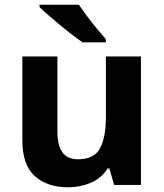

<svg xmlns="http://www.w3.org/2000/svg" viewBox="-20 -786 697 816"><path d="M579 -546V0H465L445 -70H437Q411 -28 365.5 -9Q320 10 269 10Q181 10 128 -37.5Q75 -85 75 -190V-546H224V-227Q224 -169 245 -139Q266 -109 312 -109Q380 -109 405 -155.5Q430 -202 430 -289V-546ZM315 -766Q330 -744 350.5 -716.5Q371 -689 392.5 -663.5Q414 -638 430 -619V-606H331Q312 -619 286.5 -638.5Q261 -658 234.5 -680Q208 -702 185 -722Q162 -742 148 -756V-766Z"/></svg>

Font: Noto Sans Devanagari UI
Style: Bold
Weight: 700
Designer: Jelle Bosma - Monotype Design Team
Foundry: Monotype Imaging Inc.
Version: Version 2.004; ttfautohint (v1.8.4.7-5d5b)